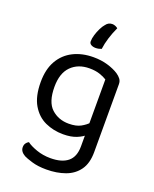

<svg xmlns="http://www.w3.org/2000/svg" viewBox="-161 -775 859 1068"><g transform="rotate(20 268.5 -241.0)"><path d="M278 -664Q286 -675 295.5 -679.5Q305 -684 316 -684Q325 -684 334.5 -680Q344 -676 349 -671Q333 -637 322 -601.5Q311 -566 307 -534Q300 -531 291 -529Q282 -527 273 -527Q257 -527 246 -533.5Q235 -540 235 -552Q235 -570 241.5 -591.5Q248 -613 258 -633Q268 -653 278 -664ZM267 -14Q209 -14 160 -36.5Q111 -59 81 -110Q51 -161 51 -245Q51 -321 80.5 -372Q110 -423 162 -449Q214 -475 281 -475Q327 -475 365.5 -463.5Q404 -452 430 -435Q445 -425 454.5 -412.5Q464 -400 464 -382V-73H384V-381Q367 -392 341.5 -400.5Q316 -409 281 -409Q214 -409 173 -368Q132 -327 132 -246Q132 -156 173.5 -118Q215 -80 276 -80Q320 -80 347 -95Q374 -110 390 -128L394 -57Q379 -41 346.5 -27.5Q314 -14 267 -14ZM384 15V-90H464V20Q464 86 435.5 126Q407 166 357.5 184Q308 202 246 202Q196 202 160 191Q124 180 111 173Q81 156 81 130Q81 116 87.5 106.5Q94 97 104 92Q125 108 163.5 121.5Q202 135 246 135Q313 135 348.5 106Q384 77 384 15Z"/></g></svg>

Font: Baloo Paaji 2
Style: Regular
Weight: 400
Designer: Shuchita Grover, Noopur Datye and Ek Type
Foundry: Ek Type
Version: Version 1.700